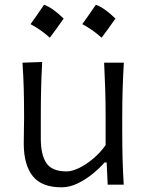

<svg xmlns="http://www.w3.org/2000/svg" viewBox="-20 -782 622 813"><path d="M240.7 11.2Q156.2 11.2 118.4 -36.6Q80.6 -84.5 80.6 -174.3Q80.6 -207.5 81.3 -233.2Q82 -258.8 82 -282.7Q82 -349.6 80.6 -404.3Q79.1 -459 75.2 -516.6L158.7 -519.5Q155.3 -461.9 154.1 -406.7Q152.8 -351.6 152.8 -289.6V-194.8Q152.8 -126.5 176.5 -91.3Q200.2 -56.2 262.2 -56.2Q285.2 -56.2 315.2 -70.8Q345.2 -85.4 375.2 -110.8Q405.3 -136.2 427.2 -167.5V-289.6Q427.2 -351.6 425.5 -405.3Q423.8 -459 420.9 -516.6H504.4Q501 -459 499.3 -404.3Q497.6 -349.6 497.6 -282.7V-228.5Q497.6 -164.6 499 -111.1Q500.5 -57.6 503.9 0H436L431.6 -94.2H422.9Q403.3 -71.3 373.5 -46.9Q343.8 -22.5 309.3 -5.6Q274.9 11.2 240.7 11.2ZM386 -762Q424.1 -747.5 468.7 -703.4Q439.7 -661.5 410.2 -622.3Q391.9 -639 371.2 -653.5Q350.5 -668 328.5 -679.8Q343.6 -700.2 357.2 -720.3Q370.9 -740.5 386 -762ZM166.7 -762Q204.9 -747.5 249.5 -703.4Q220.5 -661.5 190.9 -622.3Q172.7 -639 152 -653.5Q131.3 -668 109.3 -679.8Q124.3 -700.2 138 -720.3Q151.7 -740.5 166.7 -762Z"/></svg>

Font: Pinar DS1 Regular
Style: Regular
Weight: 400
Designer: Amin Abedi
Version: Version 3.000